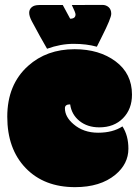

<svg xmlns="http://www.w3.org/2000/svg" viewBox="-20 -752 564 787"><path d="M287.6 15.1Q391.1 15.1 452.6 -35.6Q506.3 -80.1 506.3 -142.6Q506.3 -196.3 481.9 -233.9Q442.4 -208 382.1 -208Q321.8 -208 281.2 -243.2Q246.1 -272.9 246.1 -308.6Q246.1 -324.2 267.6 -324.2Q273.4 -282.2 305.9 -256.1Q338.4 -230 387.2 -230Q447.3 -230 484.1 -267.3Q521 -304.7 521 -364.3Q521 -450.2 454.1 -500.2Q387.2 -550.3 285.6 -550.3Q171.4 -550.3 95.2 -481.9Q9.8 -405.3 9.8 -273.4Q9.8 -141.6 85.2 -63.2Q160.6 15.1 287.6 15.1ZM172.9 -552.2Q228.5 -572.3 281.7 -572.3Q335 -572.3 377 -560.5L397.5 -601.6Q436 -677.7 436 -695.3Q436 -712.9 425.5 -722.4Q415 -731.9 399.4 -731.9H346.7Q334.5 -731.4 309.6 -731.4H274.4Q289.6 -700.2 289.6 -692.9Q289.6 -675.3 267.6 -675.3L237.3 -731.4H141.1Q120.1 -731.4 109.9 -722.4Q99.6 -713.4 99.6 -699.5Q99.6 -685.5 110.4 -665Q145.5 -599.1 172.9 -552.2Z"/></svg>

Font: Friends & Family
Style: Regular
Weight: 400
Designer: Sarang Kulkarni, Maithili Shingre, Noopur Datye
Foundry: Ek Type
Version: Version 1.000;hotconv 1.0.117;makeotfexe 2.5.65602